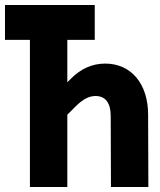

<svg xmlns="http://www.w3.org/2000/svg" viewBox="-20 -750 640 770"><path d="M250 0V-290L283 -323C312 -352 337 -365 363 -365C403 -365 424 -337 424 -285L425 0H575L574 -290C574 -414 506 -495 402 -495C350 -495 305 -475 264 -434L250 -420V-590H360V-730H0V-590H100V0Z"/></svg>

Font: Tekne LDO ExtraBold
Style: Regular
Weight: 800
Monospace: yes
Designer: Alessio Laiso, Mario Rullo, Paolo Rosset
Foundry: Alessio Laiso
Version: Version 1.000;hotconv 1.0.109;makeotfexe 2.5.65596